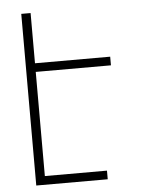

<svg xmlns="http://www.w3.org/2000/svg" viewBox="-53 -777 605 819"><g transform="rotate(-5 250.0 -367.5)"><path d="M69 0V-735H109V-520H431V-483H109V-37H375V0Z"/></g></svg>

Font: Iosevka Extralight
Style: Regular
Weight: 200
Monospace: yes
Designer: Belleve Invis
Foundry: Belleve Invis
Version: Version 32.0.1; ttfautohint (v1.8.4)